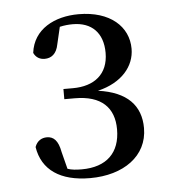

<svg xmlns="http://www.w3.org/2000/svg" viewBox="-41 -944 472 527"><g transform="rotate(-5 195.5 -680.5)"><path d="M187 -455C279 -455 346 -502 346 -579C346 -641 309 -681 229 -692C296 -708 331 -751 331 -799C331 -860 281 -906 194 -906C128 -906 69 -876 61 -811C67 -798 78 -792 91 -792C109 -792 124 -802 129 -829L140 -876C153 -879 165 -880 176 -880C228 -880 259 -849 259 -794C259 -735 220 -705 161 -705H135V-677H164C237 -677 272 -642 272 -582C272 -518 235 -481 166 -481C151 -481 138 -482 127 -486L115 -533C109 -566 96 -577 78 -577C64 -577 51 -570 45 -553C55 -489 105 -455 187 -455Z"/></g></svg>

Font: Noto Serif CJK SC Medium
Style: Regular
Weight: 500
Designer: Ryoko NISHIZUKA 西塚涼子 (kana & ideographs); Frank Grießhammer (Latin, Greek & Cyrillic); Wenlong ZHANG 张文龙 (bopomofo); San
Foundry: Adobe
Version: Version 2.001;hotconv 1.1.0;makeotfexe 2.6.0